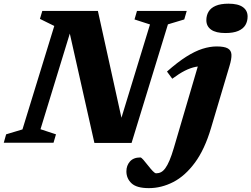

<svg xmlns="http://www.w3.org/2000/svg" viewBox="-47 -756 1332 1017"><path d="M612 -61 570.5 -48 747.5 -626.5 665.5 -653 678.5 -698H942L929 -653L842.5 -627L650 1H453L313 -621.5L340.5 -636L167.5 -71.5L249.5 -44.5L236.5 0H-27L-14.5 -44.5L72 -70.5L240.5 -618.5L164.5 -656L177 -698H471.5ZM1046 -649Q1046 -674.5 1057.8 -694.2Q1069.5 -714 1095.5 -725.2Q1121.5 -736.5 1163.5 -736.5Q1214 -736.5 1239.2 -718.5Q1264.5 -700.5 1264.5 -668.5Q1264.5 -643 1252.8 -623.2Q1241 -603.5 1215 -592.2Q1189 -581 1146.5 -581Q1096.5 -581 1071.2 -599Q1046 -617 1046 -649ZM1071 -78.5Q1037.5 35 985.5 105.5Q933.5 176 870.8 208.2Q808 240.5 741.5 240.5Q677 240.5 649.8 215Q622.5 189.5 622.5 151.5Q622.5 121 641.2 99.5Q660 78 696.5 78Q701.5 78 712.2 90.2Q723 102.5 737 120.5Q751 138.5 762.2 150.2Q773.5 162 780 162Q794 162 805.8 156Q817.5 150 828.5 135.2Q839.5 120.5 850.8 94Q862 67.5 874 27L1015 -452.5L1049.5 -406Q1018 -407.5 990 -402Q962 -396.5 932.2 -381.5Q902.5 -366.5 865.5 -339L837.5 -377Q894 -427 940 -456Q986 -485 1025.5 -497.5Q1065 -510 1100.5 -510Q1141.5 -510 1159.8 -499.5Q1178 -489 1179 -466.2Q1180 -443.5 1168.5 -406Z"/></svg>

Font: Newsreader 9pt
Style: Bold Italic
Weight: 700
Italic angle: -17°
Designer: Hugues Gentile
Foundry: Production Type
Version: Version 1.003